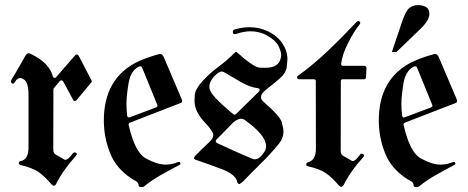

<svg xmlns="http://www.w3.org/2000/svg" viewBox="-20 -720 1853 760"><path d="M190.9 -129.4Q190.9 -113.8 198.7 -109.4L233.9 -88.9Q236.3 -87.4 238.3 -87.4Q250 -87.4 268.1 -112.8Q271 -116.7 275.4 -116.7Q277.8 -116.7 281 -115.2Q284.2 -113.8 284.2 -110.4Q284.2 -107.9 280.3 -103Q228.5 -45.4 201.7 9.3Q198.2 15.1 192.9 15.1Q189 15.1 183.6 9.3Q156.7 -22 132.8 -39.1Q109.4 -55.2 63 -66.4Q54.2 -68.8 54.2 -74.2Q54.2 -79.6 60.5 -82Q92.8 -87.4 92.8 -136.7V-137.2V-137.7V-138.2V-344.7Q92.8 -394.5 74.2 -405.8Q65.9 -411.1 59.6 -411.1Q47.9 -411.1 39.1 -395.5Q35.2 -388.7 31.2 -388.7Q29.3 -388.7 26.4 -390.9Q23.4 -393.1 23.4 -397.5Q23.4 -401.4 27.3 -407.7Q41.5 -430.2 54.4 -453.6Q67.4 -477.1 81.1 -500.5Q86.4 -509.3 93.3 -509.3Q98.1 -509.3 103 -505.9Q175.3 -471.2 189 -418Q190.4 -413.1 193.1 -412.4Q195.8 -411.6 196.8 -411.6Q200.7 -411.6 202.6 -415L277.8 -501.5Q280.8 -504.4 284.2 -504.4Q285.2 -504.4 286.1 -504.4Q289.1 -503.4 291 -500L342.3 -401.9Q343.3 -398.9 343.3 -398.4Q343.3 -395.5 341.3 -393.6L282.7 -323.2Q279.8 -320.3 276.4 -320.3Q275.9 -320.3 273.4 -320.6Q271 -320.8 269.5 -324.7L230 -397.9Q228 -400.9 225.6 -401.4Q223.1 -401.9 222.7 -401.9Q219.2 -401.9 216.3 -398.9L193.4 -371.1Q191.4 -369.1 191.4 -366.2Z M528.8 13.7Q528.3 2.4 516.6 -3.9Q505.9 -9.3 497.1 -15.6Q440.9 -53.7 418 -108.9Q394.5 -164.1 391.6 -225.1Q391.1 -230 391.1 -234.4Q391.1 -238.8 391.1 -243.7Q391.1 -368.7 466.8 -437Q496.1 -463.4 533.4 -479.5Q570.8 -495.6 610.4 -505.9Q611.8 -506.3 613.8 -506.3Q623 -506.3 628.4 -493.7L698.7 -328.6Q700.7 -324.2 700.7 -320.3Q700.7 -314.5 695.3 -312H694.3L494.1 -234.4Q489.3 -232.4 489.3 -227.1V-226.1V-225.6V-225.1Q513.7 -116.7 557.6 -92.8Q602.5 -68.4 635.3 -68.4Q658.7 -68.4 681.2 -77.1Q685.1 -79.1 688 -79.1Q691.9 -79.1 693.1 -76.4Q694.3 -73.7 694.3 -72.3Q694.3 -69.3 689.9 -66.9Q650.4 -46.4 614.5 -25.9Q578.6 -5.4 550.3 18.1Q546.4 20.5 541.5 20.5Q539.6 20.5 534.2 19.8Q528.8 19 528.8 13.7ZM483.4 -262.2Q483.9 -258.3 486.1 -256.6Q488.3 -254.9 490.2 -254.9Q491.2 -254.9 494.1 -255.9L598.1 -294.9Q603.5 -297.4 603.5 -301.3Q603.5 -302.2 602.5 -305.2L543 -451.2Q541 -457.5 535.2 -457.5Q530.3 -457.5 525.4 -454.1Q496.6 -437 488.8 -390.1Q484.9 -366.2 482.7 -345.7Q480.5 -325.2 480.5 -308.1Q480.5 -285.2 483.4 -262.2Z M914.1 -605Q941.9 -612.3 967.8 -612.3Q1005.4 -612.3 1039.6 -596.7Q1078.1 -578.1 1097.9 -548.1Q1117.7 -518.1 1117.7 -485.8Q1117.7 -482.4 1116.9 -474.9Q1116.2 -467.3 1115.2 -455.6Q1112.3 -432.1 1090.3 -412.1Q1079.1 -402.3 1070.3 -395Q1061.5 -387.7 1054 -381.8Q1046.4 -376 1039.8 -370.6Q1033.2 -365.2 1026.9 -359.4Q1013.2 -347.2 1013.2 -335.4Q1013.2 -325.7 1022.9 -317.4Q1089.4 -259.8 1095.7 -234.9Q1102.1 -210 1102.1 -198.7Q1102.1 -173.8 1085 -152.3Q1051.3 -110.8 1014.2 -74.5Q977.1 -38.1 940.4 0Q931.2 8.3 926.3 8.3Q920.9 8.3 918.5 -2Q912.1 -28.8 861.3 -49.3Q835.4 -59.1 808.6 -68.8Q781.7 -78.6 753.4 -87.9Q748 -90.3 748 -94.2Q748 -97.2 752 -102.5Q778.8 -130.4 807.6 -156.7Q824.2 -171.9 824.2 -185.1Q824.2 -187.5 823.5 -190.7Q822.8 -193.8 819.8 -199Q816.9 -204.1 811.5 -211.4Q806.2 -218.8 796.4 -229Q750 -276.9 750 -319.3Q750 -320.3 750.2 -326.2Q750.5 -332 751 -343.3Q752 -366.2 781.7 -398.9Q810.1 -430.2 844.7 -455.6Q879.4 -481.4 910.6 -512.7Q912.1 -514.2 914.1 -514.2Q917 -514.2 920.9 -510.3Q986.3 -452.1 1008.8 -452.1Q1020 -451.7 1025.6 -451.7Q1031.2 -451.7 1031.7 -451.7Q1073.7 -451.7 1086.9 -477.5Q1092.8 -490.2 1092.8 -502.4Q1092.8 -517.6 1081.1 -540Q1068.8 -562.5 1033.7 -581.5Q1004.4 -596.2 972.2 -596.2Q946.3 -596.2 917 -586.4Q913.6 -585 909.7 -585Q903.3 -585 902.3 -589.1Q901.4 -593.3 901.4 -594.7Q901.4 -602.5 914.1 -605ZM903.3 -268.1Q905.8 -266.1 908.7 -266.1Q911.6 -266.1 914.1 -268.6L1004.9 -357.4Q1007.8 -361.3 1007.8 -364.3Q1007.8 -365.2 1006.8 -367.9Q1005.9 -370.6 1000 -371.1Q972.7 -374 938.5 -392.6Q911.1 -408.2 895.3 -417.5Q879.4 -426.8 874 -430.2Q862.8 -437 858.4 -437Q844.2 -437 825.2 -414.6Q808.6 -395 808.6 -376.5Q808.6 -358.4 833 -332.3Q857.4 -306.2 903.3 -268.1ZM835.9 -166.5Q834 -163.1 834 -160.6Q834 -156.7 838.9 -153.8Q874 -137.7 908.4 -122.1Q942.9 -106.4 978 -91.8Q983.9 -89.4 988.8 -89.4Q1007.8 -89.4 1026.9 -119.6Q1033.2 -129.4 1033.2 -141.6Q1033.2 -185.1 946.8 -246.6Q941.4 -250 934.1 -250Q921.9 -250 904.8 -236.8Z M1328.6 -124.5Q1328.6 -109.9 1335.9 -104.5L1371.1 -84.5Q1373 -82.5 1376 -82.5Q1387.2 -82.5 1405.3 -107.9Q1407.7 -111.8 1411.6 -111.8Q1414.1 -111.8 1417.7 -109.6Q1421.4 -107.4 1421.4 -104.5Q1421.4 -101.6 1418 -98.1Q1365.7 -40.5 1339.4 14.2Q1335.4 19.5 1330.6 19.5Q1326.7 19.5 1321.3 14.2Q1294.4 -17.6 1270.5 -34.2Q1246.6 -50.8 1200.7 -61.5Q1192.9 -63 1192.6 -66.2Q1192.4 -69.3 1192.4 -69.8Q1192.4 -75.2 1198.2 -77.1Q1230.5 -85.4 1230.5 -131.8V-132.3V-132.8V-133.3L1230 -397.5V-397.9V-398.4Q1230 -406.2 1222.7 -406.2H1165Q1158.7 -406.2 1156.2 -411.6Q1155.8 -412.6 1155.8 -414.1Q1155.8 -418 1160.6 -420.9Q1189.9 -441.9 1219.7 -466.8Q1249.5 -491.7 1280.3 -521Q1311 -550.3 1338.4 -578.1Q1365.7 -606 1390.6 -632.3Q1394.5 -636.7 1398.4 -636.7Q1400.9 -636.7 1403.6 -634.8Q1406.2 -632.8 1406.2 -629.9Q1406.2 -627 1403.3 -623Q1392.1 -608.9 1380.9 -591.1Q1369.6 -573.2 1358.4 -550.8Q1335.4 -505.9 1330.6 -469.7Q1330.1 -468.3 1330.1 -466.3Q1330.1 -464.4 1331.1 -462.4Q1334 -459.5 1337.9 -459.5H1422.4Q1425.8 -459.5 1428.2 -457Q1430.7 -453.1 1430.7 -450.7L1428.7 -414.1Q1428.2 -406.2 1420.4 -406.2H1335.9Q1329.1 -406.2 1329.1 -397.9Z M1549.3 -514.2H1531.2L1570.3 -630.4Q1585.4 -675.3 1598.6 -687Q1613.8 -699.7 1633.3 -699.7Q1679.7 -699.7 1679.7 -664.6Q1679.7 -639.6 1642.6 -604ZM1617.2 13.7Q1616.7 2.4 1605 -3.9Q1594.2 -9.3 1585.4 -15.6Q1529.3 -53.7 1506.3 -108.9Q1482.9 -164.1 1480 -225.1Q1479.5 -230 1479.5 -234.4Q1479.5 -238.8 1479.5 -243.7Q1479.5 -368.7 1555.2 -437Q1584.5 -463.4 1621.8 -479.5Q1659.2 -495.6 1698.7 -505.9Q1700.2 -506.3 1702.1 -506.3Q1711.4 -506.3 1716.8 -493.7L1787.1 -328.6Q1789.1 -324.2 1789.1 -320.3Q1789.1 -314.5 1783.7 -312H1782.7L1582.5 -234.4Q1577.6 -232.4 1577.6 -227.1V-226.1V-225.6V-225.1Q1602.1 -116.7 1646 -92.8Q1690.9 -68.4 1723.6 -68.4Q1747.1 -68.4 1769.5 -77.1Q1773.4 -79.1 1776.4 -79.1Q1780.3 -79.1 1781.5 -76.4Q1782.7 -73.7 1782.7 -72.3Q1782.7 -69.3 1778.3 -66.9Q1738.8 -46.4 1702.9 -25.9Q1667 -5.4 1638.7 18.1Q1634.8 20.5 1629.9 20.5Q1627.9 20.5 1622.6 19.8Q1617.2 19 1617.2 13.7ZM1571.8 -262.2Q1572.3 -258.3 1574.5 -256.6Q1576.7 -254.9 1578.6 -254.9Q1579.6 -254.9 1582.5 -255.9L1686.5 -294.9Q1691.9 -297.4 1691.9 -301.3Q1691.9 -302.2 1690.9 -305.2L1631.3 -451.2Q1629.4 -457.5 1623.5 -457.5Q1618.7 -457.5 1613.8 -454.1Q1585 -437 1577.1 -390.1Q1573.2 -366.2 1571 -345.7Q1568.8 -325.2 1568.8 -308.1Q1568.8 -285.2 1571.8 -262.2Z"/></svg>

Font: UnifrakturMaguntia sl
Style: Regular
Weight: 400
Designer: j. 'mach' wust, based on a font by Peter Wiegel, original typeface by Carl Albert Fahrenwaldt 1901
Version: Version 2010-11-24